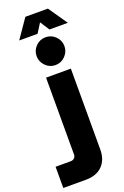

<svg xmlns="http://www.w3.org/2000/svg" viewBox="-296 -995 815 1258"><g transform="rotate(-20 111.0 -366.5)"><path d="M-88 203V55H17Q33 55 43 45.5Q53 36 53 21V-515H226V48Q226 120 185 161.5Q144 203 70 203ZM140 -571Q100 -571 71.5 -600Q43 -629 43 -668Q43 -708 71.5 -736.5Q100 -765 140 -765Q180 -765 208.5 -736.5Q237 -708 237 -668Q237 -629 208.5 -600Q180 -571 140 -571ZM-29 -804 62 -936H219L310 -804H182L140 -869L99 -804Z"/></g></svg>

Font: MuseoModerno ExtraBold
Style: Regular
Weight: 800
Designer: Pablo Cosgaya, Héctor Gatti, Marcela Romero, and the Authors of The MuseoModerno Project.
Foundry: Omnibus-Type Team
Version: Version 1.001